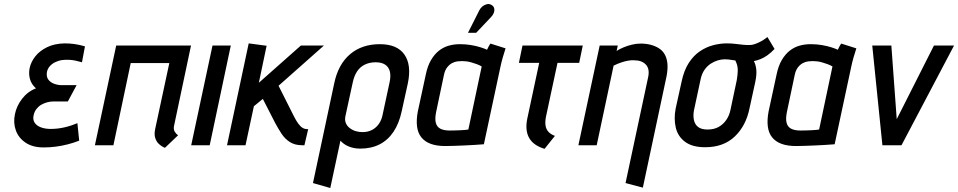

<svg xmlns="http://www.w3.org/2000/svg" viewBox="-20 -730 4815 965"><path d="M392 -417 407 -497Q380 -505 355 -508.5Q330 -512 305 -512Q254 -511 217 -493Q180 -475 158 -447.5Q136 -420 129 -388Q125 -367 127.5 -348Q130 -329 138.5 -313.5Q147 -298 161 -286Q119 -270 91 -233.5Q63 -197 55 -156Q46 -113 59.5 -75Q73 -37 108.5 -13Q144 11 199 11Q231 11 261 7Q291 3 320.5 -4.5Q350 -12 378 -23L369 -111Q355 -105 338.5 -99.5Q322 -94 304.5 -90Q287 -86 269.5 -84Q252 -82 235 -82Q207 -82 185.5 -90Q164 -98 154 -113.5Q144 -129 149 -151Q153 -169 163 -182Q173 -195 186.5 -203Q200 -211 216 -215.5Q232 -220 247 -220H321L365 -302H290Q271 -302 252 -309Q233 -316 222.5 -330.5Q212 -345 216 -369Q220 -386 231 -398Q242 -410 257.5 -417.5Q273 -425 290 -428Q308 -430 325 -429.5Q342 -429 358.5 -425.5Q375 -422 392 -417Z M854 -94 940 -501H564L457 0H550L637 -413H831L760 -82Q754 -54 760.5 -35.5Q767 -17 778.5 -6.5Q790 4 799.5 8.5Q809 13 809 13L875 -50Q864 -58 858 -68.5Q852 -79 854 -94Z M941 0H1034L1140 -501H1048Z M1457 -146 1380 -299 1608 -501H1492L1281 -314L1320 -500L1230 -512L1121 0H1214L1256 -196L1301 -233L1363 -112Q1378 -84 1395 -58Q1412 -32 1437 -16Q1462 0 1499 0H1510L1529 -81H1525Q1512 -81 1501.5 -87Q1491 -93 1480 -107.5Q1469 -122 1457 -146Z M1999 -171 2030 -312Q2049 -404 2012.5 -456Q1976 -508 1889 -508Q1799 -508 1739.5 -457.5Q1680 -407 1660 -312L1553 190L1640 215L1691 -23Q1698 -15 1708 -7.5Q1718 0 1731 5.5Q1744 11 1759 14Q1774 17 1790 17Q1846 17 1888 -4.5Q1930 -26 1958 -68Q1986 -110 1999 -171ZM1938 -316 1904 -158Q1899 -129 1885 -108.5Q1871 -88 1850 -77Q1829 -66 1802 -66Q1784 -66 1767.5 -71Q1751 -76 1737.5 -86.5Q1724 -97 1718 -112Q1712 -127 1716 -146L1753 -316Q1760 -349 1775 -371.5Q1790 -394 1814 -405.5Q1838 -417 1868 -417Q1898 -417 1916 -405Q1934 -393 1939.5 -370.5Q1945 -348 1938 -316Z M2521 -487 2445 -511Q2438 -501 2433 -490.5Q2428 -480 2428 -480Q2415 -486 2394.5 -492.5Q2374 -499 2347.5 -503.5Q2321 -508 2292 -508Q2262 -508 2235.5 -500.5Q2209 -493 2186.5 -475.5Q2164 -458 2146.5 -428.5Q2129 -399 2120 -355L2080 -170Q2072 -128 2076 -95Q2080 -62 2097.5 -40Q2115 -18 2145 -7Q2175 4 2218 4Q2238 4 2263.5 3Q2289 2 2315 1Q2341 0 2363 -1.5Q2385 -3 2398.5 -4Q2412 -5 2412 -5L2495 -393Q2500 -417 2507 -441.5Q2514 -466 2521 -487ZM2172 -167 2211 -352Q2216 -377 2227.5 -391.5Q2239 -406 2252.5 -413Q2266 -420 2279 -421.5Q2292 -423 2302 -423Q2313 -423 2325 -421.5Q2337 -420 2350.5 -416Q2364 -412 2376.5 -407.5Q2389 -403 2401 -396L2334 -79Q2328 -78 2318 -77Q2308 -76 2295.5 -75.5Q2283 -75 2269 -74.5Q2255 -74 2240 -74Q2211 -74 2193.5 -83Q2176 -92 2170.5 -112.5Q2165 -133 2172 -167ZM2446 -642Q2457 -653 2461.5 -664.5Q2466 -676 2464 -687Q2462 -698 2452 -704Q2440 -712 2427.5 -709Q2415 -706 2405 -698Q2395 -690 2389 -678L2332 -565H2373Z M2724 -143 2782 -414H2891L2909 -501H2606L2588 -414H2690L2630 -133Q2624 -104 2626.5 -79.5Q2629 -55 2640 -36Q2651 -17 2670.5 -3.5Q2690 10 2717 18L2769 -47Q2748 -55 2736.5 -67.5Q2725 -80 2722 -98.5Q2719 -117 2724 -143Z M3238 -344 3124 190 3211 213 3330 -346Q3337 -383 3334.5 -410Q3332 -437 3321 -456.5Q3310 -476 3291.5 -487.5Q3273 -499 3250 -505Q3227 -511 3200 -511Q3178 -511 3155.5 -505.5Q3133 -500 3113 -491.5Q3093 -483 3079 -474L3085 -501H2994L2887 0H2979L3064 -400Q3084 -410 3102 -416Q3120 -422 3136.5 -425Q3153 -428 3167 -427Q3187 -427 3201.5 -421.5Q3216 -416 3226 -405.5Q3236 -395 3239 -379.5Q3242 -364 3238 -344Z M3873 -484 3837 -544Q3818 -528 3793.5 -516.5Q3769 -505 3753 -504Q3734 -503 3715 -505Q3696 -507 3675.5 -509.5Q3655 -512 3633 -512Q3600 -512 3565 -503Q3530 -494 3498 -472.5Q3466 -451 3442 -414Q3418 -377 3406 -321L3376 -185Q3366 -133 3376.5 -88.5Q3387 -44 3423.5 -17Q3460 10 3524 10Q3616 10 3672.5 -43.5Q3729 -97 3747 -185L3776 -318Q3784 -356 3781 -381.5Q3778 -407 3769 -423Q3785 -426 3802.5 -433Q3820 -440 3837.5 -452.5Q3855 -465 3873 -484ZM3683 -327 3651 -176Q3645 -148 3629.5 -126Q3614 -104 3591 -91.5Q3568 -79 3536 -79Q3505 -79 3488.5 -92Q3472 -105 3467.5 -127.5Q3463 -150 3468 -176L3501 -330Q3507 -359 3520.5 -378.5Q3534 -398 3551.5 -409.5Q3569 -421 3587.5 -426.5Q3606 -432 3623 -432Q3633 -432 3641.5 -431Q3650 -430 3659 -428.5Q3668 -427 3676 -426Q3679 -419 3682 -411.5Q3685 -404 3686.5 -395Q3688 -386 3688 -375.5Q3688 -365 3686.5 -352.5Q3685 -340 3683 -327Z M4284 -487 4208 -511Q4201 -501 4196 -490.5Q4191 -480 4191 -480Q4178 -486 4157.5 -492.5Q4137 -499 4110.5 -503.5Q4084 -508 4055 -508Q4025 -508 3998.5 -500.5Q3972 -493 3949.5 -475.5Q3927 -458 3909.5 -428.5Q3892 -399 3883 -355L3843 -170Q3835 -128 3839 -95Q3843 -62 3860.5 -40Q3878 -18 3908 -7Q3938 4 3981 4Q4001 4 4026.5 3Q4052 2 4078 1Q4104 0 4126 -1.5Q4148 -3 4161.5 -4Q4175 -5 4175 -5L4258 -393Q4263 -417 4270 -441.5Q4277 -466 4284 -487ZM3935 -167 3974 -352Q3979 -377 3990.5 -391.5Q4002 -406 4015.5 -413Q4029 -420 4042 -421.5Q4055 -423 4065 -423Q4076 -423 4088 -421.5Q4100 -420 4113.5 -416Q4127 -412 4139.5 -407.5Q4152 -403 4164 -396L4097 -79Q4091 -78 4081 -77Q4071 -76 4058.5 -75.5Q4046 -75 4032 -74.5Q4018 -74 4003 -74Q3974 -74 3956.5 -83Q3939 -92 3933.5 -112.5Q3928 -133 3935 -167Z M4364 -501 4415 0H4511L4775 -501H4674L4487 -131L4460 -501Z"/></svg>

Font: Advent Pro SemiBold
Style: Italic
Weight: 600
Italic angle: -12°
Version: Version 3.000